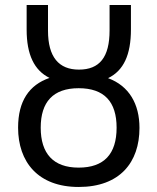

<svg xmlns="http://www.w3.org/2000/svg" viewBox="-20 -734 626 764"><path d="M293 10C457 10 535 -88 535 -225C535 -320 494 -392 410 -423C472 -453 501 -516 501 -617V-714H416V-613C416 -506 376 -457 294 -457C214 -457 171 -507 171 -612V-714H86V-616C86 -517 116 -454 177 -424C96 -396 52 -332 52 -226C52 -90 131 10 293 10ZM293 -67C192 -67 142 -123 142 -226C142 -328 191 -383 293 -383C395 -383 444 -329 444 -226C444 -121 394 -67 293 -67Z"/></svg>

Font: Noto Sans Condensed
Style: Regular
Weight: 400
Width: 3
Designer: Monotype Design Team
Foundry: Monotype Imaging Inc.
Version: Version 2.013